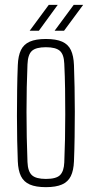

<svg xmlns="http://www.w3.org/2000/svg" viewBox="-20 -767 379 793"><path d="M169.5 6Q128 6 103 -5Q78 -16 66.5 -39.5Q55 -63 53.5 -101Q52 -138 51 -186.2Q50 -234.5 50 -288.2Q50 -342 50.8 -395.8Q51.5 -449.5 53.5 -498Q55 -536.5 66.5 -560.2Q78 -584 103 -595Q128 -606 169.5 -606Q211.5 -606 236.5 -595Q261.5 -584 272.8 -560.2Q284 -536.5 285.5 -498Q287 -455.5 288 -406.5Q289 -357.5 289 -305.8Q289 -254 288.2 -202Q287.5 -150 285.5 -101Q284 -63 272.5 -39.5Q261 -16 236 -5Q211 6 169.5 6ZM169.5 -28Q212.5 -28 228.2 -44Q244 -60 245.5 -96Q247.5 -142 248.5 -192Q249.5 -242 249.5 -294.5Q249.5 -347 248.8 -399.8Q248 -452.5 245.5 -504Q244 -542.5 227 -557.2Q210 -572 169.5 -572Q128.5 -572 111.8 -556.8Q95 -541.5 93.5 -501Q91.5 -456 90.5 -406.2Q89.5 -356.5 89.5 -304.8Q89.5 -253 90.5 -200.8Q91.5 -148.5 93.5 -98Q95 -59 111.8 -43.5Q128.5 -28 169.5 -28ZM102.5 -640 181.5 -747H218.5L140.5 -640ZM205.5 -640 284.5 -747H323.5L244.5 -640Z"/></svg>

Font: Big Shoulders Text SC Thin
Style: Regular
Weight: 100
Designer: Patric King
Foundry: XO Type Co
Version: Version 2.002